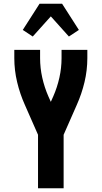

<svg xmlns="http://www.w3.org/2000/svg" viewBox="-20 -1000 540 1020"><path d="M182 0V-284L112 -443Q86 -501 71 -564Q56 -627 56 -691V-735H193V-691Q193 -639 204.5 -587.5Q216 -536 237 -488L250 -459L263 -488Q284 -536 295.5 -587.5Q307 -639 307 -691V-735H444V-691Q444 -627 429 -564Q414 -501 388 -443L318 -284V0ZM154 -806 101 -841 190 -980H310L399 -841L346 -806L250 -913Z"/></svg>

Font: Iosevka Curly Heavy
Style: Regular
Weight: 900
Monospace: yes
Designer: Belleve Invis
Foundry: Belleve Invis
Version: Version 22.1.2; ttfautohint (v1.8.4)